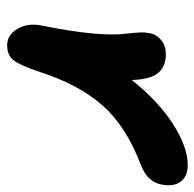

<svg xmlns="http://www.w3.org/2000/svg" viewBox="-24 -510 560 553"><g transform="rotate(90 256.5 -233.0)"><path d="M109.9 26.9Q80.1 26.9 62.5 -2.9Q44.9 -32.7 53.2 -73.2Q86.9 -239.7 76.2 -318.8Q73.2 -347.2 72.8 -357.9Q72.3 -368.7 75.2 -384.8Q79.6 -404.8 95.9 -417.5Q112.3 -430.2 134.8 -430.2Q170.9 -430.2 189.5 -408.2Q208 -386.2 210 -332Q269.5 -407.2 335.9 -450.2Q402.3 -493.2 455.1 -493.2Q487.3 -493.2 502.4 -473.1Q517.6 -453.1 511.2 -418.9Q504.4 -377.9 456.1 -358.9Q343.8 -316.4 283.4 -248Q223.1 -179.7 187 -67.9Q168 -10.7 153.3 8.1Q138.7 26.9 109.9 26.9Z"/></g></svg>

Font: Shantell Sans Irregular Bouncy
Style: Italic
Weight: 600
Italic angle: -11.31°
Designer: Stephen Nixon, Anya Danilova, Shantell Martin
Foundry: Arrow Type
Version: Version 1.006;[9816181b4]